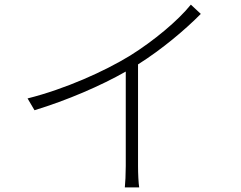

<svg xmlns="http://www.w3.org/2000/svg" viewBox="-20 -786 1040 829"><path d="M804 -766C749 -697 643 -609 542 -546C431 -478 262 -402 99 -361L129 -310C270 -353 416 -416 523 -477V-69C523 -36 521 6 519 23H581C578 6 576 -36 576 -69V-508C681 -574 783 -661 847 -726Z"/></svg>

Font: Source Han Sans SC Light
Style: Regular
Weight: 300
Designer: Ryoko NISHIZUKA (kana & ideographs); Paul D. Hunt (Latin, Greek & Cyrillic); Wenlong ZHANG (bopomofo); Sandoll Communica
Foundry: Adobe Systems Incorporated
Version: Version 1.004;PS 1.004;hotconv 1.0.82;makeotf.lib2.5.63406